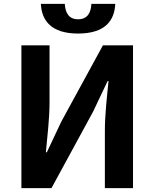

<svg xmlns="http://www.w3.org/2000/svg" viewBox="-20 -976 801 996"><path d="M91 0H247L463 -397L538 -555H543C535 -475 524 -382 524 -297V0H670V-741H514L298 -345L223 -186H218C225 -263 237 -361 237 -445V-741H91ZM385 -802C525 -802 574 -869 578 -956H454C452 -908 432 -876 385 -876C338 -876 319 -908 316 -956H192C196 -869 246 -802 385 -802Z"/></svg>

Font: Noto Sans HK
Style: Bold
Weight: 700
Designer: Ryoko NISHIZUKA 西塚涼子 (kana, bopomofo & ideographs); Paul D. Hunt (Latin, Greek & Cyrillic); Sandoll Communications 산돌커뮤니
Foundry: Adobe
Version: Version 2.002;hotconv 1.0.116;makeotfexe 2.5.65601